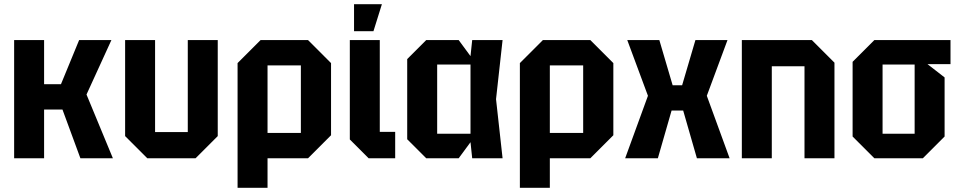

<svg xmlns="http://www.w3.org/2000/svg" viewBox="-20 -750 4545 910"><path d="M47 0V-560H189V-351H269L355 -560H508L390 -302L515 0H361L276 -231H189V0Z M1012 -560V-105L907 0H678L573 -105V-560H715V-124H870V-560Z M1106 140V-451L1215 -560H1440L1549 -451V-109L1440 0H1248V140ZM1406 -440H1248V-120H1406Z M1638 -560H1780V-125H1853V0H1727L1638 -89ZM1658 -602V-730H1790L1750 -602Z M2000 0 1910 -90V-470L2000 -560H2154L2210 -484L2218 -560H2362L2331 -280L2362 0H2218L2210 -76L2154 0ZM2052 -116H2210V-444H2052Z M2444 140V-451L2553 -560H2778L2887 -451V-109L2778 0H2586V140ZM2744 -440H2586V-120H2744Z M2943 0 3051 -296 2953 -560H3105L3168 -346H3213L3276 -560H3428L3330 -296L3438 0H3283L3218 -226H3163L3098 0Z M3496 0V-560H3828L3935 -453V0H3793V-436H3638V0Z M4021 -103V-457L4124 -560H4485V-446H4376L4457 -383V-103L4354 0H4124ZM4163 -116H4315V-444H4163Z"/></svg>

Font: Tektur SemiCondensed SemiBold
Style: Regular
Weight: 600
Width: 4
Designer: Adam Jagosz
Foundry: Adam Jagosz
Version: Version 1.005;gftools[0.9.30]